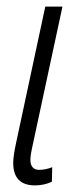

<svg xmlns="http://www.w3.org/2000/svg" viewBox="-20 -551 238 581"><path d="M137 -1 138 -45Q117 -37 99 -37Q72 -37 72 -68Q72 -82 80 -117L169 -531H117L29 -120Q20 -79 20 -58Q20 10 86 10Q113 10 137 -1Z"/></svg>

Font: Noto Sans Display Condensed Light
Style: Italic
Weight: 300
Width: 3
Designer: Monotype Design team
Foundry: Monotype Imaging Inc.
Version: 1.000